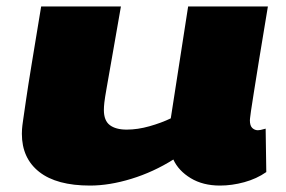

<svg xmlns="http://www.w3.org/2000/svg" viewBox="-20 -567 890 597"><path d="M260 10Q156 10 102 -32.5Q48 -75 48 -151Q48 -157 48.5 -165.5Q49 -174 52 -194.5Q55 -215 61 -256.5Q67 -298 78.5 -368Q90 -438 108 -547H356Q338 -444 327.5 -384Q317 -324 311.5 -293Q306 -262 304.5 -248.5Q303 -235 303 -225Q303 -192 321.5 -178Q340 -164 374 -164Q408 -164 445 -174.5Q482 -185 511 -199L565 -547H813Q796 -446 785.5 -380.5Q775 -315 769 -277.5Q763 -240 760.5 -222.5Q758 -205 757.5 -199.5Q757 -194 757 -193Q757 -176 764.5 -169Q772 -162 782 -162Q785 -162 790.5 -163Q796 -164 806 -167L808 -32Q778 -11 739.5 -0.5Q701 10 664 10Q611 10 573 -13Q535 -36 519 -71Q457 -32 388.5 -11Q320 10 260 10Z"/></svg>

Font: Georama ExtraExtended ExtraBold
Style: Italic
Weight: 800
Width: 8
Italic angle: -9°
Designer: Jean-Baptiste Levee
Foundry: Production Type
Version: Version 1.000